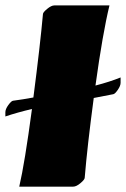

<svg xmlns="http://www.w3.org/2000/svg" viewBox="-22 -696 470 716"><path d="M293.9 -33.2Q293.9 -26.4 278.3 -13.2Q262.7 0 251 0H49.8Q70.3 -87.9 97.2 -289.6Q41.5 -276.4 -2 -261.7V-277.3Q-2 -289.1 9 -304.2Q20 -319.3 26.4 -320.3Q63.5 -325.2 102.5 -332.5Q127.9 -528.8 138.2 -643.6Q138.2 -649.9 153.8 -662.8Q169.4 -675.8 180.7 -675.8H386.2Q360.8 -571.3 334 -377Q388.2 -391.1 427.7 -407.2V-387.2Q427.7 -376 417.2 -360.8Q406.7 -345.7 400.4 -344.7Q365.2 -338.4 327.6 -330.6Q303.7 -151.9 293.9 -33.2Z"/></svg>

Font: Emblema One
Style: Regular
Weight: 400
Designer: Riccardo De Franceschi
Foundry: Riccardo De Franceschi
Version: Version 1.003